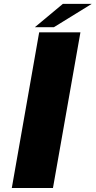

<svg xmlns="http://www.w3.org/2000/svg" viewBox="-20 -948 482 968"><path d="M39.5 0H247L385.5 -785H177.5ZM156 -811H252L442.5 -928.5H297Z"/></svg>

Font: Anybody ExtraExpanded
Style: Bold Italic
Weight: 700
Width: 8
Italic angle: -10°
Version: Version 1.113;gftools[0.9.25]